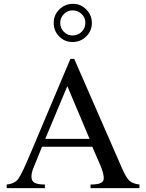

<svg xmlns="http://www.w3.org/2000/svg" viewBox="-20 -981 762 1001"><path d="M358 -762Q317 -762 288.5 -791Q260 -820 260 -862Q260 -903 289.5 -932Q319 -961 361 -961Q401 -961 430 -931.5Q459 -902 459 -861Q459 -820 429.5 -791Q400 -762 358 -762ZM425 -862Q425 -889 405.5 -908Q386 -927 358 -927Q332 -927 313 -907.5Q294 -888 294 -862Q294 -834 313 -815Q332 -796 358 -796Q386 -796 405.5 -815Q425 -834 425 -862ZM707 0H452V-19Q492 -19 507 -28Q521 -35 521 -52Q521 -78 502 -122L461 -216H199L153 -102Q144 -79 144 -60Q144 -37 160.5 -28Q177 -19 214 -19V0H15V-19Q57 -23 76 -49.5Q95 -76 141 -186L347 -674H367L613 -111Q635 -59 652.5 -41Q670 -23 707 -19ZM447 -257 331 -532 216 -257Z"/></svg>

Font: STIX
Style: Regular
Weight: 400
Designer: MicroPress Inc., with final additions and corrections provided by Coen Hoffman, Elsevier (retired)
Version: Version 1.1.1